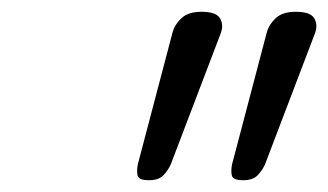

<svg xmlns="http://www.w3.org/2000/svg" viewBox="-20 -1017 557 326"><path d="M233 -711Q215 -711 213.5 -719.5Q212 -728 214 -738L273 -962Q277 -976 288.5 -986.5Q300 -997 322 -997Q347 -997 353.5 -986Q360 -975 355 -961L270 -738Q265 -727 257 -719Q249 -711 233 -711ZM393 -711Q375 -711 373.5 -719.5Q372 -728 374 -738L433 -962Q437 -976 448.5 -986.5Q460 -997 482 -997Q507 -997 513.5 -986Q520 -975 515 -961L430 -738Q425 -727 417 -719Q409 -711 393 -711Z"/></svg>

Font: Playwrite US Trad Light
Style: Regular
Weight: 300
Designer: Veronika Burian, José Scaglione
Foundry: TypeTogether
Version: Version 1.003